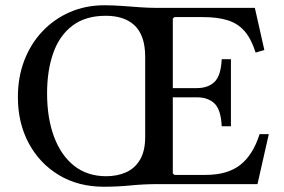

<svg xmlns="http://www.w3.org/2000/svg" viewBox="-20 -700 1078 730"><path d="M967 -190H1002L959 0H579Q528 0 477 5Q426 10 375 10Q278 10 204.5 -34Q131 -78 89.5 -155Q48 -232 48 -331Q48 -407 72.5 -470.5Q97 -534 141.5 -581Q186 -628 246 -654Q306 -680 377 -680Q409 -680 443 -677.5Q477 -675 511.5 -672.5Q546 -670 579 -670H949L985 -510L952 -500Q935 -553 909.5 -582Q884 -611 845.5 -623Q807 -635 752 -635H643L637 -629V-365H728Q771 -365 795.5 -388.5Q820 -412 823 -475H858V-220H823Q820 -283 795.5 -306.5Q771 -330 728 -330H637V-41L643 -35H762Q845 -35 893.5 -73Q942 -111 967 -190ZM532 -180V-483Q532 -527 521 -557Q510 -587 490 -605Q470 -623 443 -631.5Q416 -640 382 -640Q305 -640 255.5 -602.5Q206 -565 182.5 -498.5Q159 -432 159 -345Q159 -251 185.5 -180Q212 -109 262 -69.5Q312 -30 384 -30Q426 -30 459.5 -45Q493 -60 512.5 -93Q532 -126 532 -180Z"/></svg>

Font: Brygada 1918 Medium
Style: Regular
Weight: 500
Designer: Mateusz Machalski | Borys Kosmynka | Przemek Hoffer
Foundry: NIEPODLEGLA 2018
Version: Version 3.006